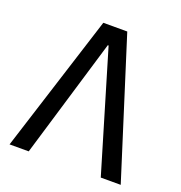

<svg xmlns="http://www.w3.org/2000/svg" viewBox="-125 -796 851 904"><g transform="rotate(20 300.0 -344.5)"><path d="M117 0H21L240 -689H360L578 0H478L300 -597H296Z"/></g></svg>

Font: Wlorlttqgufhjawjgtejqphaquk
Style: Regular
Weight: 400
Monospace: yes
Designer: Carrois Corporate & Edenspiekermann
Foundry: Carrois Corporate GbR & Edenspiekermann AG
Version: Version 2.001